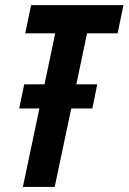

<svg xmlns="http://www.w3.org/2000/svg" viewBox="-20 -734 505 754"><path d="M69.8 0 134.8 -308.1H55.2L75.2 -402.8H154.8L196.8 -603H79.1L102.1 -713.9H464.8L441.9 -603H321.8L279.8 -402.8H361.8L342.8 -308.1H259.8L194.8 0Z"/></svg>

Font: Open Sans Condensed
Style: Italic
Weight: 400
Width: 3
Italic angle: -12°
Designer: Monotype Design Team
Foundry: Monotype Imaging Inc.
Version: Version 3.000